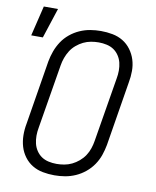

<svg xmlns="http://www.w3.org/2000/svg" viewBox="-90 -883 780 960"><g transform="rotate(10 300.0 -403.0)"><path d="M252 8Q222 8 193 2.5Q164 -3 140 -17.5Q116 -32 99 -55Q82 -78 74 -105Q66 -132 65.5 -162Q65 -192 71 -223L124 -548Q129 -575 138.5 -601Q148 -627 163.5 -650.5Q179 -674 201.5 -692.5Q224 -711 250 -722.5Q276 -734 303 -738.5Q330 -743 357 -743Q387 -743 416 -737.5Q445 -732 469 -717.5Q493 -703 510 -680Q527 -657 535.5 -630Q544 -603 544 -573Q544 -543 538 -512L485 -187Q480 -160 471 -134Q462 -108 446 -84.5Q430 -61 407.5 -42.5Q385 -24 359 -12.5Q333 -1 306 3.5Q279 8 252 8ZM253 -50Q272 -50 292 -53.5Q312 -57 330.5 -66Q349 -75 365.5 -89Q382 -103 393.5 -120.5Q405 -138 411.5 -157.5Q418 -177 421 -196L475 -522Q479 -543 479 -563.5Q479 -584 474.5 -603Q470 -622 459 -638.5Q448 -655 432.5 -665.5Q417 -676 397 -680.5Q377 -685 356 -685Q337 -685 317 -681.5Q297 -678 278.5 -669Q260 -660 243.5 -646Q227 -632 216 -614.5Q205 -597 198 -577.5Q191 -558 188 -539L134 -213Q130 -192 130 -171.5Q130 -151 134.5 -132Q139 -113 150 -96.5Q161 -80 176.5 -69.5Q192 -59 212 -54.5Q232 -50 253 -50ZM17 -661 54 -814H126L76 -661Z"/></g></svg>

Font: Iosevka Etoile Light
Style: Italic
Weight: 300
Italic angle: -9°
Designer: Belleve Invis
Foundry: Belleve Invis
Version: Version 22.1.2; ttfautohint (v1.8.4)